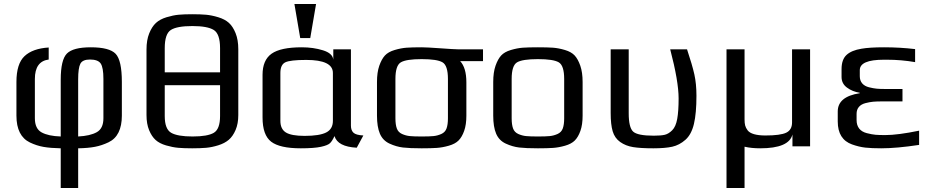

<svg xmlns="http://www.w3.org/2000/svg" viewBox="-20 -730 4637 958"><path d="M283 208V10Q232 9 197.5 3Q163 -3 129.5 -19Q96 -35 79 -68.5Q62 -102 62 -153V-321Q62 -412 102.5 -450Q143 -488 223 -493V-433Q154 -424 154 -336V-140Q154 -88 187.5 -69.5Q221 -51 283 -49V-332Q283 -432 314 -463Q345 -494 433 -494Q526 -494 557 -461.5Q588 -429 588 -321V-153Q588 -103 571.5 -69.5Q555 -36 521.5 -20Q488 -4 454 2.5Q420 9 370 10V208ZM496 -140V-336Q496 -393 482.5 -413Q469 -433 429 -433Q392 -433 381 -412Q370 -391 370 -334V-49Q430 -52 463 -70.5Q496 -89 496 -140Z M1169 -484V-156Q1169 -113 1155.5 -81.5Q1142 -50 1121.5 -32.5Q1101 -15 1069 -5Q1037 5 1008 7.5Q979 10 939 10Q898 10 869.5 7.5Q841 5 808.5 -4.5Q776 -14 756.5 -31.5Q737 -49 724 -80.5Q711 -112 711 -156V-483Q711 -530 724.5 -563.5Q738 -597 758 -615.5Q778 -634 811 -644Q844 -654 871.5 -656.5Q899 -659 939 -659Q980 -659 1008 -656.5Q1036 -654 1069 -644Q1102 -634 1122 -616Q1142 -598 1155.5 -564.5Q1169 -531 1169 -484ZM1078 -151V-305H802V-151Q802 -86 834 -67.5Q866 -49 941 -49Q1016 -49 1047 -67.5Q1078 -86 1078 -151ZM802 -490V-369H1078V-490Q1078 -561 1046.5 -580.5Q1015 -600 940 -600Q863 -600 832.5 -580.5Q802 -561 802 -490Z M1793 -54 1760 7Q1665 2 1649 -51Q1638 -27 1627 -16Q1616 -5 1581.5 2.5Q1547 10 1481 10Q1376 10 1333 -23Q1290 -56 1290 -144V-357Q1290 -430 1335 -462Q1380 -494 1486 -494Q1543 -494 1591.5 -479Q1640 -464 1643 -432V-484H1731V-103Q1731 -80 1743.5 -68Q1756 -56 1793 -54ZM1641 -127V-366Q1641 -431 1508 -431Q1428 -431 1403.5 -419Q1379 -407 1379 -366V-127Q1379 -86 1406.5 -69Q1434 -52 1500 -52Q1574 -52 1607.5 -69Q1641 -86 1641 -127ZM1528 -540H1478L1449 -710H1557Z M2307 -319V-153Q2307 -108 2296 -77Q2285 -46 2268 -29Q2251 -12 2219.5 -3Q2188 6 2159.5 8Q2131 10 2084 10Q2024 10 1990.5 6Q1957 2 1923.5 -13.5Q1890 -29 1875.5 -63Q1861 -97 1861 -153V-321Q1861 -369 1872.5 -402Q1884 -435 1900.5 -453Q1917 -471 1949 -480.5Q1981 -490 2008.5 -492Q2036 -494 2084 -494Q2109 -494 2178 -489Q2247 -484 2263 -484H2390V-425H2276Q2307 -392 2307 -319ZM2215 -140V-336Q2215 -403 2188 -419Q2161 -435 2084 -435Q2007 -435 1980 -419Q1953 -403 1953 -336V-140Q1953 -108 1960 -89Q1967 -70 1986 -61.5Q2005 -53 2025 -51Q2045 -49 2084 -49Q2123 -49 2143 -51Q2163 -53 2182 -61.5Q2201 -70 2208 -89Q2215 -108 2215 -140Z M2887 -321V-153Q2887 -108 2876 -77Q2865 -46 2848 -29Q2831 -12 2799.5 -3Q2768 6 2739.5 8Q2711 10 2664 10Q2604 10 2570.5 6Q2537 2 2503.5 -13.5Q2470 -29 2455.5 -63Q2441 -97 2441 -153V-321Q2441 -369 2452.5 -402Q2464 -435 2480.5 -453Q2497 -471 2529 -480.5Q2561 -490 2588.5 -492Q2616 -494 2664 -494Q2712 -494 2739.5 -492Q2767 -490 2799 -480.5Q2831 -471 2847.5 -453Q2864 -435 2875.5 -402Q2887 -369 2887 -321ZM2795 -140V-336Q2795 -403 2768 -419Q2741 -435 2664 -435Q2587 -435 2560 -419Q2533 -403 2533 -336V-140Q2533 -108 2540 -89Q2547 -70 2566 -61.5Q2585 -53 2605 -51Q2625 -49 2664 -49Q2703 -49 2723 -51Q2743 -53 2762 -61.5Q2781 -70 2788 -89Q2795 -108 2795 -140Z M3240 10Q3176 10 3139 4Q3102 -2 3074.5 -21.5Q3047 -41 3037 -75Q3027 -109 3027 -166V-484H3117V-165Q3117 -94 3139 -73.5Q3161 -53 3242 -53Q3278 -53 3297 -57.5Q3316 -62 3334 -80Q3352 -98 3359 -136.5Q3366 -175 3366 -239Q3366 -324 3324 -484H3408Q3434 -406 3444.5 -359Q3455 -312 3455 -252Q3455 -165 3442.5 -112Q3430 -59 3400 -32.5Q3370 -6 3334.5 2Q3299 10 3240 10Z M4022 0H3934V-59Q3917 10 3773 10Q3729 10 3695 2V208H3605V-484H3695V-134Q3695 -116 3698 -104Q3701 -92 3710.5 -79.5Q3720 -67 3742.5 -60.5Q3765 -54 3799 -54Q3874 -54 3903 -68Q3932 -82 3932 -119V-484H4022Z M4160 -124V-174Q4160 -248 4270 -265V-267Q4233 -273 4206 -293Q4179 -313 4179 -346V-385Q4179 -433 4204 -456Q4229 -479 4279 -487Q4319 -494 4391 -494Q4471 -494 4546 -485V-420Q4477 -432 4406 -432H4390Q4270 -432 4270 -380V-350Q4270 -328 4282 -314Q4294 -300 4316 -294.5Q4338 -289 4354.5 -287.5Q4371 -286 4395 -286H4483V-224H4378Q4354 -224 4337 -222.5Q4320 -221 4298.5 -215.5Q4277 -210 4265.5 -196.5Q4254 -183 4254 -162V-131Q4254 -105 4267 -88.5Q4280 -72 4305.5 -65.5Q4331 -59 4349 -57.5Q4367 -56 4397 -56Q4459 -56 4566 -78V-7Q4454 10 4377 10Q4329 10 4297.5 6.5Q4266 3 4231 -9.5Q4196 -22 4178 -50.5Q4160 -79 4160 -124Z"/></svg>

Font: Play
Style: Regular
Weight: 400
Designer: Jonas Hecksher
Foundry: Jonas Hecksher, Playtypeª, e-types AS
Version: Version 1.002